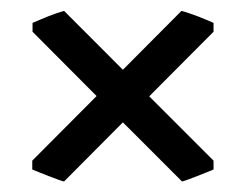

<svg xmlns="http://www.w3.org/2000/svg" viewBox="-20 -455 461 360"><path d="M40.5 -153.8 161.1 -274.9 41 -395.5V-412.1Q45.9 -414.1 53.7 -417.5Q61.5 -420.9 70.1 -424.3Q78.6 -427.7 86.7 -430.4Q94.7 -433.1 100.1 -434.6L210.4 -324.2L320.3 -434.6Q325.7 -433.1 334 -430.4Q342.3 -427.7 351.1 -424.3Q359.9 -420.9 367.7 -417.5Q375.5 -414.1 380.4 -412.1V-395.5L259.8 -274.4L380.4 -153.8V-137.2Q375.5 -135.3 367.2 -131.8Q358.9 -128.4 350.1 -125Q341.3 -121.6 333.5 -118.7Q325.7 -115.7 321.3 -114.7L210.4 -225.6L100.1 -114.7Q95.7 -115.7 87.6 -118.7Q79.6 -121.6 70.8 -125Q62 -128.4 53.7 -131.8Q45.4 -135.3 40.5 -137.2Z"/></svg>

Font: Gentium Basic
Style: Bold
Weight: 700
Designer: J. Victor Gaultney and Annie Olsen
Foundry: SIL International
Version: Version 1.100